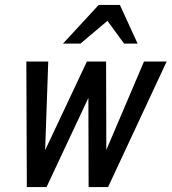

<svg xmlns="http://www.w3.org/2000/svg" viewBox="-20 -760 697 780"><path d="M89 0 87 -510H176L162 -111H145L333 -510H411L412 -111H395L565 -510H657L419 0H340L339 -392H353L169 0ZM236 -583 381 -740H467L539 -583H484L389 -713H461L307 -583Z"/></svg>

Font: Instrument Sans Condensed Medium
Style: Italic
Weight: 500
Width: 3
Italic angle: -13°
Designer: Rodrigo Fuenzalida
Foundry: fragTYPE
Version: Version 1.000;gftools[0.9.28]